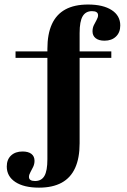

<svg xmlns="http://www.w3.org/2000/svg" viewBox="-20 -651 571 865"><path d="M50 -390.3V-419.4H481.5V-390.3ZM338.7 -5.6Q338.7 61.3 318.5 105.6Q298.4 150 257.7 172.2Q216.9 194.4 155.6 194.4Q87.9 194.4 49.2 169Q10.5 143.5 10.5 99.2Q10.5 67.7 29.8 49.6Q49.2 31.5 81.5 31.5Q107.3 31.5 121.4 42.3Q135.5 53.2 135.5 73.4Q135.5 87.9 129.4 100.8Q123.4 113.7 116.9 125Q110.5 136.3 110.5 146Q110.5 164.5 137.9 164.5Q166.9 164.5 180.2 141.5Q193.5 118.5 193.5 66.1V-430.6Q193.5 -497.6 213.7 -541.9Q233.9 -586.3 274.6 -608.5Q315.3 -630.6 376.6 -630.6Q444.4 -630.6 483.1 -605.6Q521.8 -580.6 521.8 -536.3Q521.8 -504.8 502.4 -486.3Q483.1 -467.7 450.8 -467.7Q425 -467.7 410.9 -479Q396.8 -490.3 396.8 -509.7Q396.8 -525 402.8 -537.5Q408.9 -550 415.3 -561.3Q421.8 -572.6 421.8 -582.3Q421.8 -600.8 394.4 -600.8Q366.1 -600.8 352.4 -577.8Q338.7 -554.8 338.7 -502.4Z"/></svg>

Font: Playfair 5pt SemiExpanded Light Black
Style: Regular
Weight: 900
Version: Version 2.203